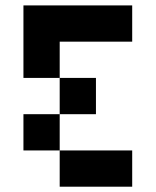

<svg xmlns="http://www.w3.org/2000/svg" viewBox="-20 -704 587 724"><path d="M478.5 -683.6V-546.9H205.1V-410.2H68.4V-683.6ZM205.1 0V-136.7H478.5V0ZM205.1 -136.7H68.4V-273.4H205.1ZM341.8 -273.4H205.1V-410.2H341.8Z"/></svg>

Font: DatCub
Style: Bold
Weight: 700
Designer: GGBot
Version: 1.00